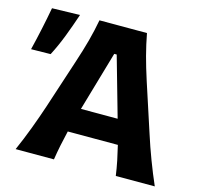

<svg xmlns="http://www.w3.org/2000/svg" viewBox="-148 -825 973 937"><g transform="rotate(15 338.5 -357.0)"><path d="M9.5 0Q35 -57.5 58.8 -120.8Q82.5 -184 101.5 -241.5L181.5 -486Q203.5 -552.5 217.8 -605.8Q232 -659 242 -713H482Q492.5 -657 506.5 -604Q520.5 -551 541.5 -486L621.5 -241Q640.5 -181.5 664 -119.2Q687.5 -57 712.5 0H515.5Q510.5 -36.5 502.8 -74.2Q495 -112 486 -149H233Q224 -111.5 216.2 -73.5Q208.5 -35.5 203 0ZM354 -573.5 266.5 -272H452L366.5 -573.5ZM-44 -490.5Q-30.5 -545.5 -18.8 -600.2Q-7 -655 3 -710L143.5 -713.5Q124.5 -656.5 102.5 -599.2Q80.5 -542 54.5 -492Z"/></g></svg>

Font: Commissioner Flair
Style: Bold
Weight: 700
Designer: Kostas Bartsokas
Foundry: Kostas Bartsokas
Version: Version 1.000; ttfautohint (v1.8.3)